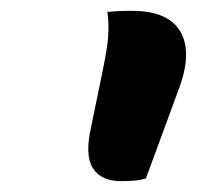

<svg xmlns="http://www.w3.org/2000/svg" viewBox="-20 -774 390 354"><path d="M249 -445Q239 -442 227.5 -441Q216 -440 203 -440Q167 -440 151.5 -463.5Q136 -487 148 -540L170 -647Q178 -686 179.5 -708.5Q181 -731 178 -752Q189 -753 198.5 -753.5Q208 -754 223 -754Q291 -754 313 -715Q335 -676 309 -608Z"/></svg>

Font: Recursive Sn Csl St
Style: Bold Italic
Weight: 700
Italic angle: -15°
Version: Version 1.079;hotconv 1.0.112;makeotfexe 2.5.65598; ttfautoh